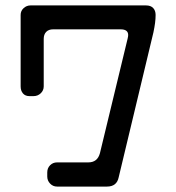

<svg xmlns="http://www.w3.org/2000/svg" viewBox="-20 -581 649 707"><path d="M154 69Q154 84 164.5 95Q175 106 190 106H374Q410 106 417 72L545 -462Q549 -481 551 -496.5Q553 -512 553 -526Q553 -542 544 -551.5Q535 -561 518 -561H92Q78 -561 67 -551Q56 -541 56 -526V-263Q56 -247 64.5 -237Q73 -227 89 -227H103Q119 -227 130 -237.5Q141 -248 141 -263V-438Q141 -454 150 -463.5Q159 -473 176 -473H424Q452 -473 452 -452Q452 -450 451.5 -446.5Q451 -443 450 -439L348 -17Q339 17 305 17H190Q175 17 164.5 27.5Q154 38 154 54Z"/></svg>

Font: WDXL Lubrifont JP N
Style: Regular
Weight: 400
Designer: [WDXL Lubrifont] Copyright 2020-2022 (c) NightFurySL2001, Skr-ZERO; [ZCOOL QingKe HuangYou] Copyright 2018-2022 (c) The 
Version: Version 2.001;hotconv 1.1.1;makeotfexe 2.6.0